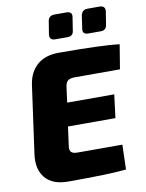

<svg xmlns="http://www.w3.org/2000/svg" viewBox="-97 -969 790 1040"><g transform="rotate(-10 298.0 -449.0)"><path d="M508 -768H440Q405 -768 411 -800L421 -869Q427 -901 457 -901H523Q557 -901 553 -869L542 -800Q538 -768 508 -768ZM326 -768H257Q224 -768 228 -800L239 -868Q243 -901 276 -901H341Q376 -901 370 -869L359 -799Q356 -768 326 -768ZM574 -547H326Q299 -547 287 -537Q275 -527 272 -501L261 -419H520L504 -291H243L229 -187Q225 -164 234.5 -153.5Q244 -143 269 -143H516L512 -7Q427 3 192 3Q107 3 67 -45Q27 -93 38 -174L90 -548Q100 -616 144 -654.5Q188 -693 262 -693Q504 -693 596 -681Z"/></g></svg>

Font: Ezarion Extra Bold
Style: Italic
Weight: 800
Italic angle: -8°
Designer: Natanael Gama
Version: Version 1.001;PS 001.001;hotconv 1.0.70;makeotf.lib2.5.58329